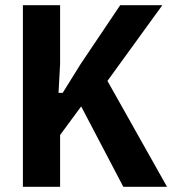

<svg xmlns="http://www.w3.org/2000/svg" viewBox="-20 -718 670 738"><path d="M292 -309 211 -199V0H68V-698H211V-472L205 -361H221L290 -472L442 -698H604L393 -407L622 0H454Z"/></svg>

Font: IBM Plex Sans Cond
Style: Bold
Weight: 700
Width: 3
Designer: Mike Abbink, Paul van der Laan, Pieter van Rosmalen
Foundry: Bold Monday
Version: Version 1.3